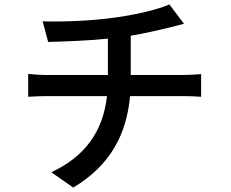

<svg xmlns="http://www.w3.org/2000/svg" viewBox="-20 -800 1040 865"><path d="M569 -462V-639C633 -650 694 -664 744 -676C759 -680 781 -686 809 -693L743 -780C694 -758 594 -734 499 -721C389 -705 248 -701 172 -704L197 -611C269 -613 370 -616 466 -626V-462H197C166 -462 132 -464 107 -467V-364C132 -366 167 -367 198 -367H462C444 -207 362 -94 211 -24L310 45C477 -55 550 -194 566 -367H804C830 -367 862 -366 886 -364V-466C864 -464 823 -462 802 -462Z"/></svg>

Font: Noto Sans Japanese Medium
Style: Regular
Weight: 500
Designer: Ryoko NISHIZUKA (kana & ideographs); Paul D. Hunt (Latin, Greek & Cyrillic); Wenlong ZHANG (bopomofo); Sandoll Communica
Foundry: Adobe Systems Incorporated
Version: Version 1.000;PS 1;hotconv 1.0.78;makeotf.lib2.5.61930